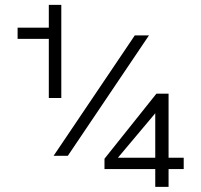

<svg xmlns="http://www.w3.org/2000/svg" viewBox="-20 -720 804 767"><path d="M600.2 -89.9H451L600.2 -267.5ZM600.2 -44.7V26.4H653.4V-44.7H713.9V-89.9H653.4V-345.9H604.9L397.4 -85.9V-44.7ZM50.3 -564.7H175V-328.5H224.9V-700.5H175V-609.5H50.3ZM251 -97.7 575.1 -578.6H518.5L194.2 -97.7Z"/></svg>

Font: Estedad VF
Style: Regular
Weight: 100
Designer: Amin Abedi
Version: Version 7.3